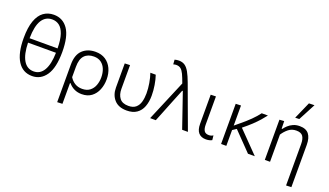

<svg xmlns="http://www.w3.org/2000/svg" viewBox="-84 -1411 3815 2226"><g transform="rotate(20 1823.0 -298.5)"><path d="M299.5 10Q184 10 121.5 -87.8Q59 -185.5 59 -371.5Q59 -502.5 88.8 -585Q118.5 -667.5 172.2 -706.2Q226 -745 298 -745Q408.5 -745 472 -654.5Q535.5 -564 535.5 -371.5Q535.5 -177.5 471.2 -83.8Q407 10 299.5 10ZM298.5 -687.5Q216.5 -687.5 171.5 -616Q126.5 -544.5 124.5 -392.5H469.5Q468.5 -500.5 446.5 -565.2Q424.5 -630 386.5 -658.8Q348.5 -687.5 298.5 -687.5ZM298.5 -47Q379 -47 422.8 -122Q466.5 -197 469.5 -338.5H125Q128 -197.5 172 -122.2Q216 -47 298.5 -47Z M678.5 194.5V-269.5Q678.5 -390.5 740 -448.5Q801.5 -506.5 900 -506.5Q972 -506.5 1022.8 -473Q1073.5 -439.5 1100.5 -381.2Q1127.5 -323 1127.5 -249.5Q1127.5 -180 1103.5 -120.8Q1079.5 -61.5 1031.8 -25.5Q984 10.5 912 10.5Q861 10.5 819.8 -9.2Q778.5 -29 749.5 -64.5H742.5V192ZM895.5 -49Q954 -49 990.5 -77.5Q1027 -106 1044 -151.8Q1061 -197.5 1061 -250Q1061 -305 1043.2 -350Q1025.5 -395 989.5 -421.8Q953.5 -448.5 899.5 -448.5Q825 -448.5 783.8 -404.2Q742.5 -360 742.5 -265V-137Q768 -95.5 806.5 -72.2Q845 -49 895.5 -49Z M1466.5 10.5Q1366 10.5 1313.5 -48Q1261 -106.5 1261 -197.5V-495.5L1325.5 -498V-204.5Q1325.5 -135 1358.8 -91Q1392 -47 1467 -47Q1526 -47 1558.8 -75.5Q1591.5 -104 1604.2 -151.2Q1617 -198.5 1617 -254Q1617 -315 1606 -379.5Q1595 -444 1577 -495.5H1643.5Q1661.5 -443 1672 -378.2Q1682.5 -313.5 1682.5 -251Q1682.5 -174 1660.2 -115Q1638 -56 1590.2 -22.8Q1542.5 10.5 1466.5 10.5Z M1754.5 0Q1783 -67.5 1813.8 -140.5Q1844.5 -213.5 1873.5 -282Q1895.5 -334 1919.5 -391.2Q1943.5 -448.5 1967.5 -505Q1944 -570.5 1925.5 -609.8Q1907 -649 1885 -666.2Q1863 -683.5 1830 -683.5Q1825 -683.5 1815 -682.5Q1805 -681.5 1793 -677.5L1789 -734Q1801 -737.5 1814.2 -739.5Q1827.5 -741.5 1841 -741.5Q1885.5 -741.5 1916 -720.2Q1946.5 -699 1971.2 -654Q1996 -609 2022 -539L2115.5 -284.5Q2140 -218 2157.8 -170.2Q2175.5 -122.5 2190.2 -82.5Q2205 -42.5 2220.5 0H2149.5Q2127.5 -64.5 2105.2 -129Q2083 -193.5 2060.5 -259L2003 -425.5H1995.5L1927 -256Q1900.5 -189 1875 -125.5Q1849.5 -62 1824.5 0Z M2444 10.5Q2385 10.5 2353.2 -25.8Q2321.5 -62 2321.5 -136.5V-495.5L2385.5 -497.5V-150.5Q2385.5 -99.5 2402.2 -73.5Q2419 -47.5 2460.5 -47.5Q2474 -47.5 2486.5 -51Q2499 -54.5 2513 -63L2519 -6.5Q2488 10.5 2444 10.5Z M2630 0V-495.5L2694.5 -498V-250L2745 -292Q2815.5 -349 2866.8 -399.8Q2918 -450.5 2951 -495.5H3027.5Q3001.5 -461.5 2970 -425.8Q2938.5 -390 2895.5 -349.2Q2852.5 -308.5 2792 -260L2884 -166Q2921 -128 2963 -85Q3005 -42 3046 0H2961.5Q2928.5 -34.5 2896.8 -67Q2865 -99.5 2832.5 -133L2742 -226.5L2694.5 -195V0Z M3502.5 194.5V-315Q3502.5 -379 3479.8 -411.8Q3457 -444.5 3398.5 -444.5Q3343 -444.5 3303 -412.5Q3263 -380.5 3234 -335.5V0H3169.5V-495.5L3227 -499.5L3229 -406.5H3237Q3252.5 -428.5 3277.5 -451.8Q3302.5 -475 3337.5 -490.8Q3372.5 -506.5 3417.5 -506.5Q3496 -506.5 3531.5 -460.8Q3567 -415 3567 -329V192ZM3333 -580Q3356.5 -633 3379.8 -685.8Q3403 -738.5 3426 -790.5L3494 -792.5Q3466 -739 3438.5 -686.5Q3411 -634 3383 -581.5Z"/></g></svg>

Font: Commissioner Light
Style: Regular
Weight: 300
Designer: Kostas Bartsokas
Foundry: Kostas Bartsokas
Version: Version 1.000; ttfautohint (v1.8.3)